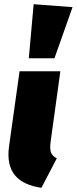

<svg xmlns="http://www.w3.org/2000/svg" viewBox="-20 -873 365 913"><path d="M140 -853 117 -596H239L325 -839ZM267 -534H73L23 -177C6 -53 67 4 177 20L250 -120C220 -136 215 -156 221 -201Z"/></svg>

Font: Fira Sans Heavy
Style: Italic
Weight: 900
Italic angle: -8°
Designer: bBox Type GmbH & Carrois Corporate GbR & Edenspiekermann AG
Foundry: bBox Type GmbH & Carrois Corporate GbR & Edenspiekermann AG
Version: Version 4.301;PS 004.301;hotconv 1.0.88;makeotf.lib2.5.64775